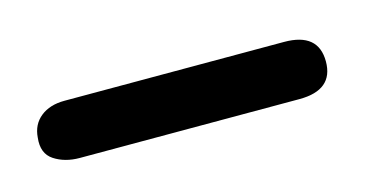

<svg xmlns="http://www.w3.org/2000/svg" viewBox="-26 -361 409 201"><g transform="rotate(-15 178.0 -260.0)"><path d="M283 -229H45Q29 -229 17.5 -236.5Q6 -244 8 -261Q9 -275 19 -283Q29 -291 45 -291H283Q320 -291 320 -260Q320 -229 283 -229Z"/></g></svg>

Font: Jura
Style: Bold
Weight: 700
Designer: Ed Merritt
Foundry: Ten by Twenty
Version: Version 1.007